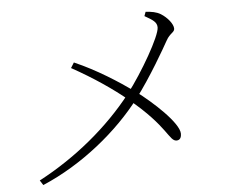

<svg xmlns="http://www.w3.org/2000/svg" viewBox="-52 -796 1104 868"><g transform="rotate(-5 500.0 -362.0)"><path d="M96 -14 110 8C292 -69 458 -206 563 -344C633 -436 704 -561 723 -595C740 -626 761 -628 761 -645C761 -666 736 -697 707 -715C687 -727 666 -730 639 -732L632 -713C669 -692 687 -681 687 -657C687 -618 597 -461 526 -369C415 -227 263 -102 96 -14ZM728 -140C746 -140 750 -156 750 -169C750 -218 636 -322 563 -376C488 -429 399 -487 296 -532L281 -508C379 -454 465 -395 530 -341C693 -207 694 -140 728 -140Z"/></g></svg>

Font: Source Han Serif TW VF
Style: Regular
Weight: 250
Designer: Ryoko NISHIZUKA 西塚涼子 (kana & ideographs); Frank Grießhammer (Latin, Greek & Cyrillic); Wenlong ZHANG 张文龙 (bopomofo); San
Foundry: Adobe
Version: Version 2.002;hotconv 1.1.0;makeotfexe 2.6.0